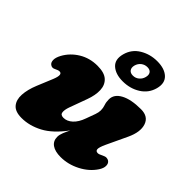

<svg xmlns="http://www.w3.org/2000/svg" viewBox="-196 -890 1058 1058"><g transform="rotate(45 333.0 -361.0)"><path d="M632 -156Q644.5 -147.5 644.8 -128.5Q645 -109.5 630 -87Q599.5 -41 545 -13Q490.5 15 433 15Q389 15 365 -2Q341 -19 341 -51Q341 -67.5 348.8 -86.5Q356.5 -105.5 367 -126.5Q309.5 -48.5 249.5 -16.8Q189.5 15 128.5 15Q79 15 57.8 -10Q36.5 -35 39 -77Q41.5 -119 62 -169L100 -261Q122 -315 95 -315Q85.5 -315 70 -307Q51 -296 36 -309Q26 -317.5 25.8 -335.5Q25.5 -353.5 39 -379Q65 -426.5 113 -455.8Q161 -485 221.5 -485Q275 -485 300 -462.2Q325 -439.5 326.8 -401Q328.5 -362.5 311 -315L273 -211Q263.5 -184 265.8 -166.5Q268 -149 291 -149Q318.5 -149 342.5 -171Q366.5 -193 381 -234Q394.5 -270 401.2 -289.2Q408 -308.5 408 -324Q408 -342 402 -359.2Q396 -376.5 396 -398Q396 -438 439.5 -461.5Q483 -485 560 -485Q617 -485 632.5 -439.5Q648 -394 617 -328L561 -209Q544 -172.5 545.5 -158.8Q547 -145 562.5 -145Q569 -145 575.2 -147.8Q581.5 -150.5 591 -155Q604.5 -162 614.8 -161.5Q625 -161 632 -156ZM379.5 -522Q324 -522 293.2 -549.5Q262.5 -577 276.5 -629Q290.5 -681 335.8 -708.2Q381 -735.5 436.5 -735.5Q494 -735.5 523.8 -707.5Q553.5 -679.5 540 -629Q526.5 -578.5 481.8 -550.2Q437 -522 379.5 -522ZM421 -674Q401 -674 385.2 -661.8Q369.5 -649.5 364 -629Q359 -609 368 -596.5Q377 -584 397 -584Q417.5 -584 432.8 -596.8Q448 -609.5 453 -629Q458.5 -649 450 -661.5Q441.5 -674 421 -674Z"/></g></svg>

Font: Fraunces 9pt S100 Black
Style: Italic
Weight: 900
Italic angle: -16°
Version: Version 1.000; ttfautohint (v1.8.3)